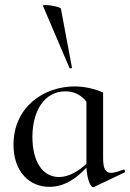

<svg xmlns="http://www.w3.org/2000/svg" viewBox="-20 -751 530 782"><path d="M263 -474C264 -470 274 -473 273 -476L228 -716C227 -724 151 -737 155 -727ZM482 -60C460 -52 444 -47 433 -47C409 -47 400 -64 400 -108V-374C366 -389 326 -399 284 -399C156 -399 35 -313 35 -162C35 -49 102 10 181 10C245 10 293 -27 332 -68C335 -19 349 11 359 11C361 11 362 11 364 10L488 -49C492 -52 487 -63 482 -60ZM220 -30C153 -30 112 -94 112 -193C112 -301 162 -379 246 -379C279 -379 308 -367 332 -337V-84C302 -56 263 -30 220 -30Z"/></svg>

Font: Cormorant Infant Book
Style: Regular
Weight: 500
Designer: Christian Thalmann (Catharsis Fonts)
Version: Version 1.000;PS 002.000;hotconv 1.0.88;makeotf.lib2.5.64775